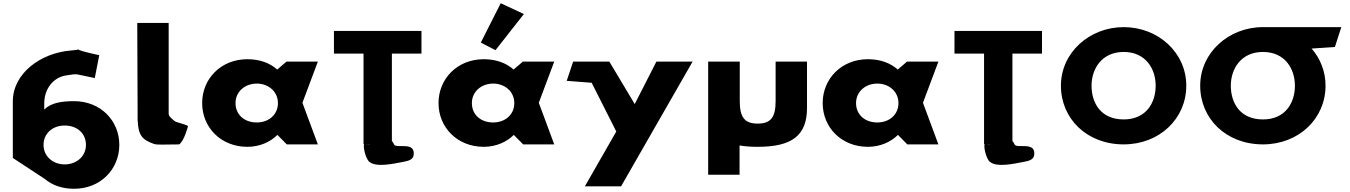

<svg xmlns="http://www.w3.org/2000/svg" viewBox="-20 -895 8366 1190"><path d="M595.2 -553C492.3 -574.7 469 -584.7 465.2 -588.3C461.8 -586.8 451.1 -584.4 422.5 -582.3C230.6 -567.8 59.5 -438.9 59.5 -267V84L257.5 214C303.7 253 364.2 275 439 275C604 275 719.5 153 719.5 3C719.5 -147 604 -268 439 -268C362 -268 296 -258 254.2 -216V-254C254.2 -345 310.6 -415.1 388.8 -427.4C472.2 -440.4 437.2 -436.4 567.4 -411.3ZM512.7 3C512.7 74 454.4 124 380.7 124C308.1 124 249.8 74 249.8 3C249.8 -67 304.8 -117 380.7 -117C459.9 -117 512.7 -67 512.7 3ZM465.2 -588.3C462.6 -590.8 469.6 -590.2 465.2 -588.3Z M830.7 -753H1025.4V-191C1025.6 -173 1043.1 -161.8 1061.6 -145C1071.7 -135.7 1136.3 -124 1145.3 -113C1145.3 -113 1122 -21.3 1090.4 0C997.9 0 955 4.3 934.1 -3C859.8 -28.9 837.3 -57.6 833.4 -148L832.9 -148V-166.5C832.7 -176.7 832.8 -187.5 832.9 -199V-200Z M1232.9 -256C1232.9 -106 1348.4 15 1513.4 15C1590.4 15 1656.4 -16 1698.2 -58H1700.4L1757.6 0H1950.1L1854.4 -258L1950.1 -513H1755.4L1698.2 -464C1652 -505 1589.3 -528 1513.4 -528C1348.4 -528 1232.9 -406 1232.9 -256ZM1439.7 -256C1439.7 -327 1498 -377 1571.7 -377C1644.3 -377 1702.6 -327 1702.6 -256C1702.6 -186 1647.6 -136 1571.7 -136C1492.5 -136 1439.7 -186 1439.7 -256Z M2049.8 -562.9H2233.1V-1.9L2237.4 -1.8C2228.7 9.2 2244.2 87 2269.3 108C2313.1 144.6 2422.2 119 2480.5 108C2513.5 102 2541.5 93.7 2544.3 63C2552 -21 2434.5 28.7 2422.2 0C2418.2 -9.2 2413.8 -16 2408.9 -20.9V-562.9H2592.2V-703.1H2049.8ZM2276.3 -1.1C2267.1 -0.1 2257.6 -0.1 2247.8 -1.6Z M2960 -631 3051 -584 3226.9 -807.9 3083.5 -875.1ZM2904.7 -256C2904.7 -327 2963 -377 3036.7 -377C3109.3 -377 3167.6 -327 3167.6 -256C3167.6 -186 3112.6 -136 3036.7 -136C2957.5 -136 2904.7 -186 2904.7 -256ZM2697.9 -256C2697.9 -106 2813.4 15 2978.4 15C3055.4 15 3121.4 -16 3163.2 -58H3165.4L3222.6 0H3415.1L3319.4 -258L3415.1 -513H3220.4L3163.2 -464C3117 -505 3054.3 -528 2978.4 -528C2813.4 -528 2697.9 -406 2697.9 -256Z M4048.2 -513 3914 -250 3756.7 -513H3532.3L3492.4 -394L3647.1 -382L3799.6 -80L3604.9 260H3829.3L4272.6 -513Z M4565 -513H4369.2V188H4563.8V6.6C4596.8 12.3 4634.1 15 4676 15C4887.2 15 4981.8 -54 4981.8 -226V-513H4787.2V-269C4787.2 -168 4757.5 -129 4676 -129C4594.7 -129 4565 -168 4565 -269Z M5078.9 -256C5078.9 -106 5194.4 15 5359.4 15C5436.4 15 5502.4 -16 5544.2 -58H5546.4L5603.6 0H5796.1L5700.4 -258L5796.1 -513H5601.4L5544.2 -464C5498 -505 5435.3 -528 5359.4 -528C5194.4 -528 5078.9 -406 5078.9 -256ZM5285.7 -256C5285.7 -327 5344 -377 5417.7 -377C5490.3 -377 5548.6 -327 5548.6 -256C5548.6 -186 5493.6 -136 5417.7 -136C5338.5 -136 5285.7 -186 5285.7 -256Z M5895.8 -562.9H6079.1V-1.9L6083.4 -1.8C6074.7 9.2 6090.2 87 6115.3 108C6159.1 144.6 6268.2 119 6326.5 108C6359.5 102 6387.5 93.7 6390.3 63C6398 -21 6280.5 28.7 6268.2 0C6264.2 -9.2 6259.8 -16 6254.9 -20.9V-562.9H6438.2V-703.1H5895.8ZM6122.3 -1.1C6113.1 -0.1 6103.6 -0.1 6093.8 -1.6Z M6555.5 -363.9C6555.5 -159.1 6716.3 -0.1 6944.5 -0.1C7166.1 -0.1 7332.5 -159.1 7332.5 -363.9C7332.5 -568.8 7158.6 -726.9 6944.5 -726.9C6732.2 -726.9 6555.5 -568.8 6555.5 -363.9ZM6745.3 -363.9C6745.3 -468.5 6808.9 -573 6944.5 -573C7081 -573 7142.7 -468.5 7142.7 -363.9C7142.7 -259.4 7084.7 -154.8 6944.5 -154.8C6800.5 -154.8 6745.3 -259.4 6745.3 -363.9Z M7608.5 -363.9C7608.5 -468.4 7671.9 -572.8 7807.1 -573V-573L7807.5 -573H7807.6C7944.1 -573 8005.8 -468.5 8005.8 -363.9C8005.8 -259.4 7947.9 -154.8 7807.6 -154.8C7663.6 -154.8 7608.5 -259.4 7608.5 -363.9ZM7807.1 -727V-726.9C7595.1 -726.6 7418.7 -568.6 7418.7 -363.9C7418.7 -159.1 7579.5 -0.1 7807.6 -0.1C8029.2 -0.1 8195.6 -159.1 8195.6 -363.9C8195.6 -452.3 8163.3 -531.9 8109.3 -594L8253.7 -604L8293.3 -727Z"/></svg>

Font: Hussar
Style: BdWide
Weight: 700
Foundry: Cannot Into Space Fonts
Version: Version 2.00